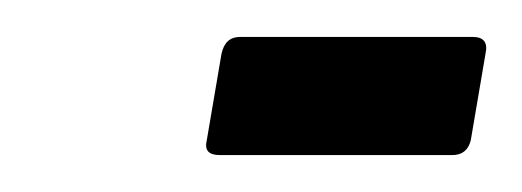

<svg xmlns="http://www.w3.org/2000/svg" viewBox="-20 -657 283 104"><path d="M99 -573Q90 -573 92 -581L100 -628Q102 -637 110 -637H236Q245 -637 243 -628L235 -581Q233 -573 225 -573Z"/></svg>

Font: Sofia Sans Extra Condensed Medium
Style: Italic
Weight: 500
Italic angle: -9°
Version: Version 4.100